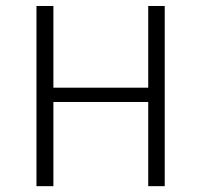

<svg xmlns="http://www.w3.org/2000/svg" viewBox="-20 -638 690 658"><path d="M544.5 0H488V-288.5H163V0H105V-617.5H163V-337.5H488V-617.5H544.5Z"/></svg>

Font: Betina Sans Light
Style: Regular
Weight: 300
Designer: Jonathan Pinhorn (font) & Cristiano Sobral (main changes)
Version: Version 2.001;October 6, 2020;FontCreator 13.0.0.2681 64-bit